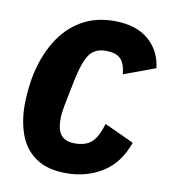

<svg xmlns="http://www.w3.org/2000/svg" viewBox="-67 -596 590 666"><g transform="rotate(10 227.5 -262.5)"><path d="M210 12Q143 12 102.5 -16Q62 -44 44.5 -91.5Q27 -139 27 -197Q27 -220 29.5 -246Q32 -272 36 -295Q51 -370 84 -424Q117 -478 167 -507.5Q217 -537 283 -537Q360 -537 404 -499.5Q448 -462 455 -401L344 -360Q340 -398 324 -414Q308 -430 272 -430Q233 -430 214 -402.5Q195 -375 181 -306L163 -216Q161 -205 159.5 -193Q158 -181 158 -168Q158 -143 164.5 -127Q171 -111 185 -103Q199 -95 221 -95Q261 -95 281.5 -115Q302 -135 315 -180L419 -132Q393 -58 337 -23Q281 12 210 12Z"/></g></svg>

Font: IBM Plex Sans Condensed
Style: Bold Italic
Weight: 700
Width: 3
Italic angle: -11.31°
Designer: Mike Abbink, Paul van der Laan, Pieter van Rosmalen
Foundry: Bold Monday
Version: Version 3.201